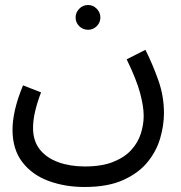

<svg xmlns="http://www.w3.org/2000/svg" viewBox="-20 -517 725 767"><path d="M30 1Q30 -35 40 -79Q50 -123 72 -176L144 -148Q128 -106 120 -71Q112 -36 112 -6Q112 46 139 80Q166 114 213 131Q260 148 319 148Q386 148 431.5 130Q477 112 504 82.5Q531 53 542.5 17Q554 -19 554 -54Q554 -92 539.5 -146Q525 -200 486 -280L561 -318Q590 -260 612.5 -196.5Q635 -133 635 -65Q635 -17 620 35Q605 87 569 131Q533 175 471.5 202.5Q410 230 318 230Q240 230 174.5 206Q109 182 69.5 131Q30 80 30 1ZM332 -398Q311 -398 296.5 -412.5Q282 -427 282 -447Q282 -467 296.5 -482Q311 -497 332 -497Q352 -497 366.5 -482Q381 -467 381 -447Q381 -427 366.5 -412.5Q352 -398 332 -398Z"/></svg>

Font: Noto IKEA Arabic
Style: Regular
Weight: 400
Designer: Monotype Design Team
Foundry: Monotype Imaging Inc.
Version: Version 1.200